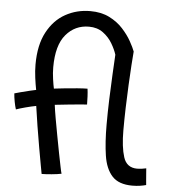

<svg xmlns="http://www.w3.org/2000/svg" viewBox="-53 -777 744 842"><g transform="rotate(5 319.0 -356.0)"><path d="M160 1Q159.5 -2.5 153.5 -34.2Q147.5 -66 139.5 -112.2Q131.5 -158.5 123.5 -207.5Q115.5 -256.5 110.5 -294Q91 -290.5 64.5 -283.5Q38 -276.5 23 -271Q18.5 -284.5 14.8 -304.2Q11 -324 10 -340.5Q16 -342.5 36.2 -347.8Q56.5 -353 77 -358Q97.5 -363 104 -364Q99.5 -386.5 95.5 -416.5Q91.5 -446.5 91.5 -474.5Q91.5 -561 121.8 -617.5Q152 -674 201.8 -701.5Q251.5 -729 311 -729Q359.5 -729 395.2 -711Q431 -693 455.2 -666.2Q479.5 -639.5 494.2 -613Q509 -586.5 515.5 -569Q513.5 -548 511 -509Q508.5 -470 506 -421Q503.5 -372 502 -320Q500.5 -268 500.5 -221Q500.5 -147.5 514.8 -103Q529 -58.5 575.5 -58.5Q584.5 -58.5 594.5 -59.8Q604.5 -61 615 -63.5Q615.5 -55.5 616.8 -40.2Q618 -25 619.2 -10.5Q620.5 4 621 9.5Q611 12.5 595 15Q579 17.5 560.5 17.5Q500.5 17.5 471.5 -14.2Q442.5 -46 433.8 -103.5Q425 -161 425 -239.5Q425 -293.5 427 -351.8Q429 -410 431.8 -461.5Q434.5 -513 436.5 -548Q429.5 -570.5 414 -596.8Q398.5 -623 373 -641.8Q347.5 -660.5 311 -660.5Q249.5 -660.5 209.8 -613.5Q170 -566.5 170 -469.5Q170 -444.5 173.8 -418.2Q177.5 -392 181 -376.5Q197 -378.5 225.8 -381.5Q254.5 -384.5 283.2 -386.8Q312 -389 328 -389Q330 -375.5 331 -355.5Q332 -335.5 332 -319.5Q327.5 -319.5 303.8 -317.5Q280 -315.5 249 -312.2Q218 -309 191 -306Q194 -282 200.2 -246.8Q206.5 -211.5 213.8 -172.2Q221 -133 228 -97.5Q235 -62 240 -37.5Q245 -13 247 -7.5Q231 -4 204 -1.5Q177 1 160 1Z"/></g></svg>

Font: Grandstander Light
Style: Regular
Weight: 300
Designer: Tyler Finck
Foundry: Etcetera Type Co
Version: Version 1.200; ttfautohint (v1.8.3)